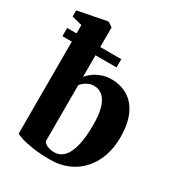

<svg xmlns="http://www.w3.org/2000/svg" viewBox="-197 -939 986 1071"><g transform="rotate(30 296.0 -403.0)"><path d="M-2 -743.5V-783L179 -818.5H188.5L216.5 -799V-480.5Q228 -496 249 -511.8Q270 -527.5 298.8 -538.2Q327.5 -549 360 -549Q422 -549 468.2 -520.8Q514.5 -492.5 540.2 -435.5Q566 -378.5 566 -291.5Q566 -223.5 545.8 -167.8Q525.5 -112 488.5 -72Q451.5 -32 401 -10.5Q350.5 11 290.5 11Q222 11 174 3.5Q126 -4 98.5 -13.2Q71 -22.5 64 -27V-726.5ZM298 -468.5Q277 -468.5 261.2 -461.8Q245.5 -455 234.2 -445.5Q223 -436 216.5 -428V-66Q223 -52.5 243.5 -44.2Q264 -36 287.5 -36Q323 -36 348 -62Q373 -88 386.2 -140.5Q399.5 -193 400 -272Q400.5 -345 387 -387.8Q373.5 -430.5 350 -449.5Q326.5 -468.5 298 -468.5ZM3.5 -673H352V-620H3.5Z"/></g></svg>

Font: Merriweather 72pt ExtraBold
Style: Regular
Weight: 800
Version: Version 2.100